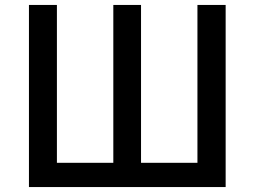

<svg xmlns="http://www.w3.org/2000/svg" viewBox="-20 -756 1029 776"><path d="M97 0H892V-736H778V-98H550V-736H438V-98H210V-736H97Z"/></svg>

Font: Genne Gothic Medium
Style: Regular
Weight: 500
Designer: Ryoko NISHIZUKA (kana & ideographs); Paul D. Hunt (Latin, Greek & Cyrillic); Wenlong ZHANG (bopomofo); Sandoll Communica
Foundry: Adobe Systems Incorporated
Version: Version 1.004;PS 1.004;hotconv 16.6.51;makeotf.lib2.5.65220